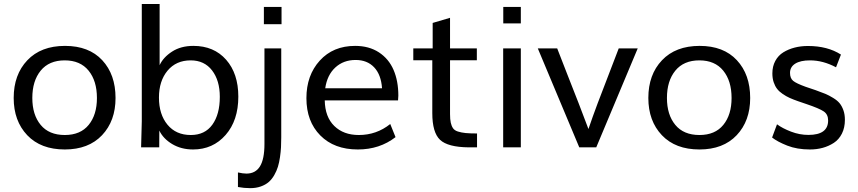

<svg xmlns="http://www.w3.org/2000/svg" viewBox="-20 -746 4345 972"><path d="M308.1 10.7Q186.5 10.7 117.9 -61.5Q49.3 -133.8 49.3 -250Q49.3 -368.2 118.4 -440.9Q187.5 -513.7 309.1 -513.7Q430.2 -513.7 497.6 -441.2Q564.9 -368.7 564.9 -250Q564.9 -133.8 496.6 -61.5Q428.2 10.7 308.1 10.7ZM308.1 -62.5Q387.2 -62.5 429 -113.8Q470.7 -165 470.7 -250Q470.7 -336.4 428.5 -388.4Q386.2 -440.4 307.6 -440.4Q228.5 -440.4 186 -388.4Q143.6 -336.4 143.6 -250Q143.6 -165 185.8 -113.8Q228 -62.5 308.1 -62.5Z M945.8 -62.5Q1017.1 -62.5 1054.9 -114.7Q1092.8 -167 1092.8 -255.9Q1092.8 -338.4 1053.7 -389.4Q1014.6 -440.4 945.3 -440.4Q871.6 -440.4 828.1 -388.2Q784.7 -335.9 784.7 -252Q784.7 -167 827.9 -114.7Q871.1 -62.5 945.8 -62.5ZM957.5 10.7Q897.5 10.7 851.8 -16.6Q806.2 -43.9 786.6 -85L786.1 0H694.3Q697.8 -113.8 697.8 -131.8V-725.6H788.1V-416Q806.2 -455.6 850.8 -484.6Q895.5 -513.7 959 -513.7Q1063 -513.7 1124.8 -443.6Q1186.5 -373.5 1186.5 -256.8Q1186.5 -136.2 1122.1 -62.7Q1057.6 10.7 957.5 10.7Z M1315.9 -623.5V-710.9H1405.3V-623.5ZM1246.6 206.5Q1215.3 206.5 1184.6 200.7V127Q1210 132.8 1227.5 132.8Q1273.4 132.8 1296.1 96.2Q1318.8 59.6 1318.8 -17.6V-501H1403.8V-50.8Q1403.8 -23.4 1402.6 -0.7Q1401.4 22 1397.5 49.3Q1393.6 76.7 1387 98.1Q1380.4 119.6 1368.4 140.6Q1356.4 161.6 1340.3 175.5Q1324.2 189.5 1300.3 198Q1276.4 206.5 1246.6 206.5Z M1626.5 -299.3H1914.1Q1909.2 -368.2 1874 -405.3Q1838.9 -442.4 1780.3 -442.4Q1718.8 -442.4 1677.5 -404.3Q1636.2 -366.2 1626.5 -299.3ZM1791.5 10.7Q1671.9 10.7 1601.6 -60.3Q1531.2 -131.3 1531.2 -249Q1531.2 -364.7 1598.9 -439.2Q1666.5 -513.7 1777.8 -513.7Q1848.1 -513.7 1898.2 -481Q1948.2 -448.2 1972.4 -392.1Q1996.6 -335.9 1996.6 -261.7Q1996.6 -252.4 1995.1 -237.8H1624Q1625.5 -153.8 1672.4 -108.2Q1719.2 -62.5 1796.4 -62.5Q1886.2 -62.5 1955.6 -118.2L1982.4 -51.8Q1901.9 10.7 1791.5 10.7Z M2395 0H2353.5Q2247.1 -1 2207.8 -38.1Q2168.5 -75.2 2168.5 -173.3V-440.9H2072.3V-501H2170.4V-629.9L2258.3 -655.8V-501H2394V-440.9H2258.3V-168.5Q2258.3 -141.6 2262 -125Q2265.6 -108.4 2273.4 -96.9Q2281.2 -85.4 2298.3 -80.1Q2315.4 -74.7 2336.9 -72.5Q2358.4 -70.3 2395 -70.3Z M2527.8 -627.4V-710.9H2616.7V-627.4ZM2527.3 0V-501H2616.7V0Z M2912.6 0 2702.6 -501H2800.8Q2818.4 -455.1 2850.8 -372.6Q2883.3 -290 2909.9 -221.9Q2936.5 -153.8 2959 -92.8Q2980 -154.8 3005.6 -222.9Q3031.2 -291 3063.2 -373Q3095.2 -455.1 3112.3 -501H3208.5L2998.5 0Z M3521 10.7Q3399.4 10.7 3330.8 -61.5Q3262.2 -133.8 3262.2 -250Q3262.2 -368.2 3331.3 -440.9Q3400.4 -513.7 3522 -513.7Q3643.1 -513.7 3710.4 -441.2Q3777.8 -368.7 3777.8 -250Q3777.8 -133.8 3709.5 -61.5Q3641.1 10.7 3521 10.7ZM3521 -62.5Q3600.1 -62.5 3641.8 -113.8Q3683.6 -165 3683.6 -250Q3683.6 -336.4 3641.4 -388.4Q3599.1 -440.4 3520.5 -440.4Q3441.4 -440.4 3398.9 -388.4Q3356.4 -336.4 3356.4 -250Q3356.4 -165 3398.7 -113.8Q3440.9 -62.5 3521 -62.5Z M4080.1 10.7Q4015.1 10.7 3965.6 -8.8Q3916 -28.3 3888.7 -49.8L3913.6 -116.7Q3941.4 -96.2 3984.6 -79.6Q4027.8 -63 4072.8 -63Q4172.4 -63 4172.4 -136.2Q4172.4 -167 4149.9 -182.1Q4127.4 -197.3 4062.5 -219.2L4019.5 -233.9Q3994.6 -242.7 3977.3 -250.5Q3960 -258.3 3942.4 -270.3Q3924.8 -282.2 3914.1 -296.1Q3903.3 -310.1 3896.7 -329.8Q3890.1 -349.6 3890.1 -374.5Q3890.1 -410.2 3905 -437.7Q3919.9 -465.3 3945.8 -481.2Q3971.7 -497.1 4002.9 -505.1Q4034.2 -513.2 4070.3 -513.2Q4169.4 -513.2 4237.3 -469.7L4212.4 -405.3Q4146.5 -440.4 4080.6 -440.4Q4032.2 -440.4 4005.9 -423.8Q3979.5 -407.2 3979.5 -377Q3979.5 -349.6 3995.4 -336.7Q4011.2 -323.7 4058.6 -306.6Q4101.1 -292.5 4108.9 -289.6Q4139.6 -278.8 4158.2 -271Q4176.8 -263.2 4198 -250.2Q4219.2 -237.3 4230.7 -223.1Q4242.2 -209 4249.8 -187.7Q4257.3 -166.5 4257.3 -139.6Q4257.3 -99.6 4242.2 -69.6Q4227.1 -39.6 4201.2 -22.7Q4175.3 -5.9 4145 2.4Q4114.7 10.7 4080.1 10.7Z"/></svg>

Font: Muli
Style: Regular
Weight: 400
Designer: Vernon Adams
Foundry: newtypography
Version: Version 2; ttfautohint (v1.00rc1.6-4cba) -l 8 -r 50 -G 200 -